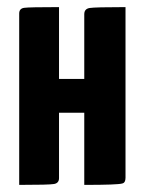

<svg xmlns="http://www.w3.org/2000/svg" viewBox="-20 -520 407 540"><path d="M333 -20Q333 -6 324 -4Q312 0 217 0V-203H146V-20V-19Q146 -5 132 -2.5Q118 0 34 0V-480Q34 -481 34 -482Q34 -496 48 -498Q62 -500 146 -500V-298H217V-480Q217 -495 232 -497.5Q247 -500 333 -500Z"/></svg>

Font: Yanone Kaffeesatz Bold
Style: Regular
Weight: 700
Designer: Yanone (Cyrillic: Daniel Pouzeot)
Foundry: Yanone
Version: Version 1.003;PS 001.003;hotconv 1.0.88;makeotf.lib2.5.64775